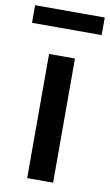

<svg xmlns="http://www.w3.org/2000/svg" viewBox="-96 -794 481 839"><g transform="rotate(10 144.5 -375.0)"><path d="M87 0H202V-551H87ZM-10 -672H299V-750H-10Z"/></g></svg>

Font: Noto Sans CJK HK Medium
Style: Regular
Weight: 500
Designer: Ryoko NISHIZUKA 西塚涼子 (kana, bopomofo & ideographs); Paul D. Hunt (Latin, Greek & Cyrillic); Sandoll Communications 산돌커뮤니
Foundry: Adobe
Version: Version 2.004;hotconv 1.0.118;makeotfexe 2.5.65603